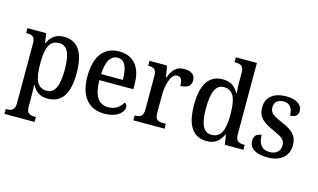

<svg xmlns="http://www.w3.org/2000/svg" viewBox="-110 -1097 2766 1670"><g transform="rotate(15 1273.0 -262.0)"><path d="M15 236H286V192H274C238 192 202 184 202 125V39C202 5 201 -39 199 -74H203C229 -23 271 11 340 11C464 11 530 -75 530 -268C530 -461 463 -546 341 -546C269 -546 227 -508 200 -451H196L184 -536H15V-492H26C64 -492 96 -483 96 -423V121C96 183 60 192 24 192H15ZM317 -53C228 -53 202 -129 202 -269C202 -408 228 -482 317 -482C392 -482 422 -410 422 -270C422 -129 392 -53 317 -53Z M851 10C970 10 1023 -50 1023 -93C1023 -112 1012 -125 1000 -130C978 -89 935 -53 871 -53C784 -53 738 -117 736 -261H1042V-306C1042 -464 966 -547 841 -547C705 -547 627 -452 627 -264C627 -91 708 10 851 10ZM933 -316H737C742 -429 777 -491 842 -491C908 -491 933 -422 933 -316Z M1112 0H1393V-44H1367C1328 -44 1296 -52 1296 -111V-271C1296 -353 1319 -474 1381 -474C1417 -474 1429 -450 1429 -395C1495 -395 1525 -423 1525 -469C1525 -516 1493 -546 1427 -546C1348 -546 1319 -499 1294 -435H1289L1272 -536H1114V-492H1117C1158 -492 1189 -483 1189 -424V-116C1189 -53 1157 -44 1115 -44H1112Z M1775 10C1848 10 1890 -28 1918 -88H1922L1936 0H2103V-44H2095C2053 -44 2021 -56 2021 -115V-760H1832V-716H1840C1880 -716 1915 -707 1915 -649V-570C1915 -536 1916 -493 1919 -461H1914C1888 -511 1846 -546 1775 -546C1654 -546 1587 -460 1587 -267C1587 -75 1654 10 1775 10ZM1800 -54C1725 -54 1695 -124 1695 -266C1695 -406 1725 -483 1799 -483C1888 -483 1915 -406 1915 -267C1915 -128 1887 -54 1800 -54Z M2321 10C2437 10 2509 -48 2509 -150C2509 -237 2462 -276 2365 -317C2282 -353 2251 -372 2251 -422C2251 -467 2278 -497 2334 -497C2388 -497 2418 -460 2418 -392C2465 -392 2490 -415 2490 -453C2490 -502 2443 -546 2345 -546C2237 -546 2165 -495 2165 -401C2165 -312 2211 -276 2311 -231C2396 -193 2422 -173 2422 -126C2422 -74 2389 -40 2325 -40C2253 -40 2223 -92 2223 -166C2192 -166 2156 -149 2156 -97C2156 -28 2215 10 2321 10Z"/></g></svg>

Font: Noto Serif Lao SemiCondensed Medium
Style: Regular
Weight: 500
Width: 4
Designer: Monotype Design Team
Foundry: Monotype Imaging Inc.
Version: Version 2.003